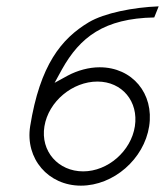

<svg xmlns="http://www.w3.org/2000/svg" viewBox="-20 -589 520 605"><path d="M75 -191C59 -89 132 -4 235 -4C338 -4 434 -88 450 -191C466 -294 397 -377 294 -377C260 -377 224 -367 194 -351L152 -328L175 -370C232 -472 308 -531 466 -534L480 -569C400 -566 309 -548 260 -519C173 -467 106 -384 75 -191ZM120 -191C133 -270 209 -332 287 -332C365 -332 417 -269 405 -191C393 -113 320 -49 242 -49C164 -49 107 -112 120 -191Z"/></svg>

Font: Charger Sport
Style: HLObl
Weight: 100
Designer: Jasper
Foundry: Cannot Into Space Fonts
Version: Version 1.1